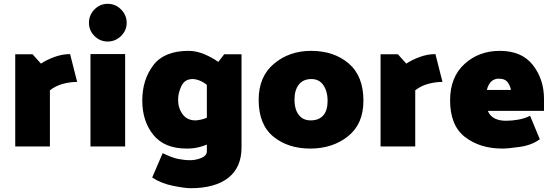

<svg xmlns="http://www.w3.org/2000/svg" viewBox="-20 -769 2906 1008"><path d="M60 0V-484H151L195 -435Q225 -455 266 -470Q307 -485 348 -485L385 -339Q349 -339 311 -329Q273 -319 242 -295V0Z M545 -551Q505 -551 476 -580Q447 -609 447 -649Q447 -690 476 -719.5Q505 -749 545 -749Q586 -749 615.5 -719.5Q645 -690 645 -649Q645 -609 615.5 -580Q586 -551 545 -551ZM455 0V-485H637V0Z M1066 -151V-323Q1052 -336 1030.5 -345Q1009 -354 991 -354Q950 -354 932.5 -317.5Q915 -281 915 -245Q915 -202 938.5 -169.5Q962 -137 1006 -137Q1017 -137 1035 -141Q1053 -145 1066 -151ZM1248 -484V5Q1248 110 1178.5 164.5Q1109 219 981 219Q950 219 888 206.5Q826 194 779 163L834 35Q883 59 915.5 65.5Q948 72 978 72Q1009 72 1037.5 60Q1066 48 1066 25V-10Q1045 -1 1019 5Q993 11 960 11Q843 11 785 -61Q727 -133 727 -241Q727 -350 784.5 -426Q842 -502 970 -502Q1011 -502 1052.5 -484.5Q1094 -467 1126 -444L1157 -484Z M1338 -245Q1338 -367 1418.5 -434.5Q1499 -502 1613 -502Q1733 -502 1810.5 -436Q1888 -370 1888 -240Q1888 -118 1807 -53.5Q1726 11 1609 11Q1492 11 1415 -52Q1338 -115 1338 -245ZM1526 -245Q1526 -196 1548 -166.5Q1570 -137 1611 -137Q1654 -137 1677 -163Q1700 -189 1700 -240Q1700 -289 1678 -321.5Q1656 -354 1615 -354Q1572 -354 1549 -325Q1526 -296 1526 -245Z M1978 0V-484H2069L2113 -435Q2143 -455 2184 -470Q2225 -485 2266 -485L2303 -339Q2267 -339 2229 -329Q2191 -319 2160 -295V0Z M2343 -242Q2343 -364 2418.5 -433Q2494 -502 2604 -502Q2720 -502 2778 -427Q2836 -352 2836 -250V-187H2541Q2553 -159 2577.5 -147Q2602 -135 2636 -135Q2668 -135 2701.5 -141Q2735 -147 2763 -161L2814 -38Q2772 -7 2710 2Q2648 11 2618 11Q2500 11 2421.5 -49.5Q2343 -110 2343 -242ZM2662 -297Q2661 -313 2647 -334.5Q2633 -356 2599 -356Q2574 -356 2558.5 -340.5Q2543 -325 2536 -297Z"/></svg>

Font: Palanquin Dark
Style: Bold
Weight: 700
Designer: Pria Ravichandran
Version: Version 1.000